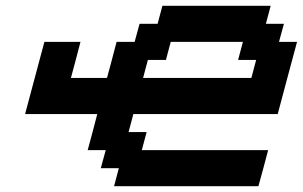

<svg xmlns="http://www.w3.org/2000/svg" viewBox="-20 -645 1049 665"><path d="M375 0H875Q880.9 -21 892.1 -62.5Q903.3 -104 908.7 -125H471.2L487.8 -187.5H425.3L441.9 -250H941.9Q953.1 -292 975.3 -375.2Q997.6 -458.5 1008.8 -500H946.3L963.4 -562.5H900.9L917.5 -625H542.5L525.9 -562.5H463.4L446.3 -500H383.8Q378.4 -479 367.4 -437.5Q356.4 -396 350.6 -375H225.6Q231.4 -396 242.4 -437.5Q253.4 -479 258.8 -500H133.8Q122.6 -458 100.3 -375Q78.1 -292 66.9 -250H316.9Q311.5 -229 300.5 -187.3Q289.6 -145.5 283.7 -125H346.2L329.1 -62.5H391.6ZM850.6 -375H475.6L492.2 -437.5H554.7L571.3 -500H821.3L804.7 -437.5H867.2Z"/></svg>

Font: Faithful 32x
Style: Oblique
Weight: 400
Foundry: Faithful Resource Pack
Version: Version 1.0; January 27, 2023